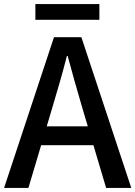

<svg xmlns="http://www.w3.org/2000/svg" viewBox="-20 -919 662 939"><path d="M0 0 244 -737H378L622 0H499L380 -400Q362 -460 345 -521.5Q328 -583 311 -645H307Q291 -582 273.5 -521Q256 -460 238 -400L119 0ZM138 -209V-301H482V-209ZM153 -822V-899H466V-822Z"/></svg>

Font: Noto Sans KR Medium
Style: Regular
Weight: 500
Designer: Ryoko NISHIZUKA  (kana, bopomofo & ideographs); Paul D. Hunt (Latin, Greek & Cyrillic); Sandoll Communications , Soo-you
Foundry: Adobe
Version: Version 2.004-H2;hotconv 1.0.118;makeotfexe 2.5.65603